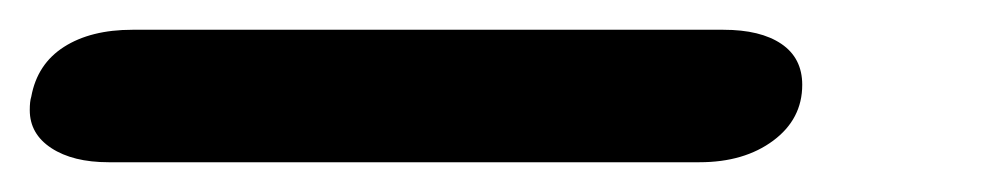

<svg xmlns="http://www.w3.org/2000/svg" viewBox="-37 31 661 129"><path d="M-17 105Q-17 99 -16 96Q-12 74 6 62.5Q24 51 52 51H449Q474 51 488 60.5Q502 70 502 88Q502 111 482.5 125.5Q463 140 433 140H36Q12 140 -2.5 130.5Q-17 121 -17 105Z"/></svg>

Font: Kodchasan SemiBold
Style: Italic
Weight: 600
Italic angle: -10°
Version: Version 1.000; ttfautohint (v1.6)